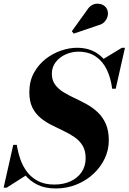

<svg xmlns="http://www.w3.org/2000/svg" viewBox="-51 -1023 708 1057"><path d="M256 14.5Q197.5 14.5 155.8 -5.8Q114 -26 86.8 -60.2Q59.5 -94.5 44 -137.5Q28.5 -180.5 22 -225.5H41.5Q47.5 -186 60.8 -147.2Q74 -108.5 98 -76.8Q122 -45 158.8 -26Q195.5 -7 248 -7Q298.5 -7 337.5 -25Q376.5 -43 398.5 -75.8Q420.5 -108.5 420.5 -151.5Q420.5 -193.5 403.8 -221.2Q387 -249 359.2 -268Q331.5 -287 298.5 -302.5Q265.5 -318 232.5 -334.8Q199.5 -351.5 171.8 -374.2Q144 -397 127.2 -431Q110.5 -465 110.5 -515Q110.5 -575.5 135.2 -621Q160 -666.5 199.2 -697.5Q238.5 -728.5 284.2 -744.2Q330 -760 372.5 -760Q436.5 -760 481.5 -731Q526.5 -702 552.5 -651Q578.5 -600 586 -534.5H566.5Q559 -594.5 536.5 -640.5Q514 -686.5 475.2 -712.5Q436.5 -738.5 380 -738.5Q344 -738.5 310.5 -723.5Q277 -708.5 255.8 -681.2Q234.5 -654 234.5 -617.5Q234.5 -582 251.5 -558.2Q268.5 -534.5 296.2 -517Q324 -499.5 357.5 -484Q391 -468.5 424.8 -450Q458.5 -431.5 486.2 -405.8Q514 -380 531 -342.2Q548 -304.5 548 -250Q548 -198 525.5 -150.2Q503 -102.5 463 -65.5Q423 -28.5 370 -7Q317 14.5 256 14.5ZM-31 10 22 -225.5H41.5L50.5 -159Q60.5 -129.5 71.2 -105.2Q82 -81 96 -60L-14 10ZM566.5 -534.5 563.5 -587.5Q554.5 -616 544 -641.2Q533.5 -666.5 514.5 -696L620 -760H637L586 -534.5ZM355 -838 344.5 -851 430.5 -970.5Q441.5 -988 456.5 -995.5Q471.5 -1003 486.8 -1002.8Q502 -1002.5 514.8 -996Q527.5 -989.5 534.5 -979Q545 -963 543 -943Q541 -923 527.5 -906.2Q514 -889.5 490.5 -884Z"/></svg>

Font: Bodoni Moda 11pt
Style: Bold Italic
Weight: 700
Italic angle: -13°
Designer: Owen Earl
Foundry: indestructible type
Version: Version 2.004